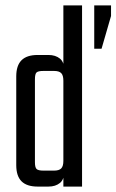

<svg xmlns="http://www.w3.org/2000/svg" viewBox="-20 -689 430 709"><path d="M328 -669H390V-630L355 -509H328ZM109 -225H40V-407Q40 -447 59.5 -466.5Q79 -486 119 -486H159Q185 -486 201.5 -472.5Q218 -459 218 -425V-357H214V-391Q214 -411 206 -419Q198 -427 180 -427H140Q121 -427 115 -421.5Q109 -416 109 -396ZM214 -669H283V0H214V-53V-60ZM40 -262H109V-90Q109 -71 115 -65Q121 -59 140 -59H180Q198 -59 206 -67Q214 -75 214 -95V-118L218 -117V-61Q218 -27 201.5 -13.5Q185 0 159 0H119Q79 0 59.5 -19.5Q40 -39 40 -79Z"/></svg>

Font: Teko Variable Light
Style: Regular
Weight: 300
Designer: Manushi Parikh, Jonny Pinhorn
Foundry: Indian Type Foundry
Version: Version 3.000